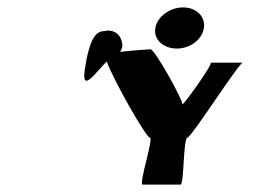

<svg xmlns="http://www.w3.org/2000/svg" viewBox="-20 -750 688 518"><path d="M209 -564C198 -493 242 -560 268 -584C286 -534 374 -379 384 -379C396 -379 353 -252 365 -252H467C477 -252 474 -379 486 -379C496 -379 625 -581 635 -581H548C558 -581 470 -459 472 -469C474 -479 398 -617 386 -617C379 -617 339 -614 304 -610C310 -619 312 -629 308 -640C303 -660 283 -672 261 -666C240 -666 222 -649 209 -564ZM399 -674C394 -643 421 -619 457 -619C493 -619 525 -643 530 -674C535 -705 510 -730 474 -730C438 -730 404 -705 399 -674Z"/></svg>

Font: Ampere
Style: SCExtIta
Weight: 400
Version: Version 1